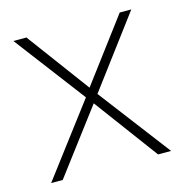

<svg xmlns="http://www.w3.org/2000/svg" viewBox="-80 -565 614 640"><g transform="rotate(-15 227.0 -245.0)"><path d="M20 0 206 -246 21 -490H66L226 -274L388 -490H428L246 -247L434 0H389L226 -220L60 0Z"/></g></svg>

Font: REM Medium Thin
Style: Regular
Weight: 250
Version: Version 1.005;gftools[0.9.28]